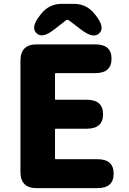

<svg xmlns="http://www.w3.org/2000/svg" viewBox="-20 -975 670 995"><path d="M170 0Q86 0 86 -84V-661Q86 -745 170 -745H474Q558 -745 558 -671Q558 -596 474 -596H270Q265 -596 265 -591V-463Q265 -458 270 -458H430Q514 -458 514 -383Q514 -308 430 -308H270Q265 -308 265 -303V-155Q265 -150 270 -150H485Q569 -150 569 -75Q569 0 485 0ZM262 -823Q199 -773 169 -803Q138 -833 186 -894L193 -903Q234 -955 300 -955H363Q429 -955 470 -903L475 -897Q526 -833 495 -803Q465 -772 401 -821L338 -869Q329 -876 321 -869Z"/></svg>

Font: Resource Han Rounded TW Heavy
Style: Regular
Weight: 900
Designer: Cyano Hao (round all glyphs); Ryoko NISHIZUKA 西塚涼子 (kana, bopomofo & ideographs); Paul D. Hunt (Latin, Greek & Cyrillic)
Foundry: Cyano Hao
Version: 0.990